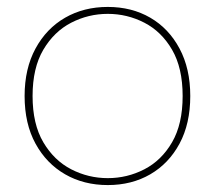

<svg xmlns="http://www.w3.org/2000/svg" viewBox="-20 -527 621 554"><path d="M291 7Q222 7 168 -24Q114 -55 82.5 -112.5Q51 -170 51 -250Q51 -329 82.5 -387Q114 -445 168 -476Q222 -507 291 -507Q360 -507 413.5 -476Q467 -445 498 -387Q529 -329 529 -250Q529 -170 498 -112.5Q467 -55 413.5 -24Q360 7 291 7ZM291 -13Q347 -13 396.5 -38.5Q446 -64 476.5 -116.5Q507 -169 507 -250Q507 -331 476.5 -383.5Q446 -436 396.5 -461.5Q347 -487 291 -487Q235 -487 185.5 -461.5Q136 -436 105 -383.5Q74 -331 74 -250Q74 -169 105 -116.5Q136 -64 185.5 -38.5Q235 -13 291 -13Z"/></svg>

Font: Albert Sans Thin
Style: Regular
Weight: 250
Designer: Andreas Rasmussen
Foundry: a.Foundry
Version: Version 1.025